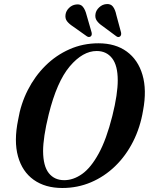

<svg xmlns="http://www.w3.org/2000/svg" viewBox="-20 -927 743 958"><path d="M471.5 -711Q556 -711 612.5 -669.8Q669 -628.5 691 -553.2Q713 -478 694 -376.5Q680 -291.5 644 -220.5Q608 -149.5 554.5 -97.8Q501 -46 434 -17.5Q367 11 291 11Q205.5 11 148.2 -29.8Q91 -70.5 69.8 -146.8Q48.5 -223 70.5 -329.5Q83.5 -408.5 118.8 -477.8Q154 -547 206.8 -599.2Q259.5 -651.5 326.8 -681.2Q394 -711 471.5 -711ZM300.5 -28Q346 -28 389.8 -59Q433.5 -90 472.2 -160.5Q511 -231 540.5 -348.5Q554.5 -404.5 561 -448.5Q567.5 -492.5 567.5 -526Q567.5 -600.5 539.2 -636.5Q511 -672.5 462.5 -672.5Q393 -672.5 328.2 -596Q263.5 -519.5 223 -356Q208.5 -297 201.8 -251.8Q195 -206.5 195 -173Q195.5 -98.5 223.5 -63.2Q251.5 -28 300.5 -28ZM560.5 -852 584 -765Q586.5 -752 579.5 -745.5Q570.5 -738.5 560.5 -746L491 -797.5Q473 -809.5 463 -823.8Q453 -838 456.5 -858Q459.5 -876 474.8 -890.2Q490 -904.5 509.5 -906.5Q532 -909 543.5 -894Q555 -879 560.5 -852ZM412 -852 437 -765.5Q440 -752.5 433.5 -746Q424.5 -739 414 -745.5L343.5 -795.5Q325 -807.5 314.5 -821Q304 -834.5 307 -854.5Q309.5 -872.5 324.2 -887.2Q339 -902 359 -904.5Q381.5 -908 393.5 -893.2Q405.5 -878.5 412 -852Z"/></svg>

Font: Fraunces 144pt S050 SemiBold
Style: Italic
Weight: 600
Italic angle: -16°
Version: Version 1.000; ttfautohint (v1.8.3)